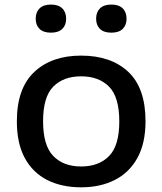

<svg xmlns="http://www.w3.org/2000/svg" viewBox="-20 -790 693 820"><path d="M326.5 10Q244 10 182.2 -21Q120.5 -52 86.2 -114.5Q52 -177 52 -272Q52 -412.5 126.2 -482.5Q200.5 -552.5 326.5 -552.5Q454 -552.5 527.8 -483.2Q601.5 -414 601.5 -272Q601.5 -178.5 567 -115.8Q532.5 -53 470.5 -21.5Q408.5 10 326.5 10ZM326.5 -79Q402 -79 445.8 -123.5Q489.5 -168 489.5 -271.5Q489.5 -375.5 445.8 -419.8Q402 -464 326.5 -464Q251 -464 207.5 -420Q164 -376 164 -272.5Q164 -168.5 207.5 -123.8Q251 -79 326.5 -79ZM455.5 -650.5Q423.5 -650.5 407 -666.5Q390.5 -682.5 390.5 -710Q390.5 -738 407 -754.2Q423.5 -770.5 455.5 -770.5Q487.5 -770.5 504 -754.2Q520.5 -738 520.5 -710Q520.5 -682.5 504 -666.5Q487.5 -650.5 455.5 -650.5ZM197.5 -650.5Q165.5 -650.5 149 -666.5Q132.5 -682.5 132.5 -710Q132.5 -738 149 -754.2Q165.5 -770.5 197.5 -770.5Q229.5 -770.5 246 -754.2Q262.5 -738 262.5 -710Q262.5 -682.5 246 -666.5Q229.5 -650.5 197.5 -650.5Z"/></svg>

Font: Encode Sans Expanded Expanded Medium
Style: Regular
Weight: 500
Width: 7
Designer: Multiple Designers
Foundry: Impallari Type
Version: Version 3.000; ttfautohint (v1.8.3) -l 8 -r 50 -G 200 -x 14 